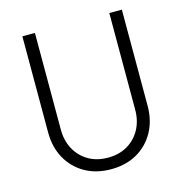

<svg xmlns="http://www.w3.org/2000/svg" viewBox="-111 -847 916 960"><g transform="rotate(-15 347.5 -366.5)"><path d="M348 12Q271 12 213 -21Q155 -54 122.5 -112.5Q90 -171 90 -247V-745H155V-245Q155 -187 179.5 -142.5Q204 -98 247 -73Q290 -48 348 -48Q405 -48 448 -73Q491 -98 515.5 -142.5Q540 -187 540 -245V-745H605V-247Q605 -171 572.5 -112.5Q540 -54 482.5 -21Q425 12 348 12Z"/></g></svg>

Font: Plus Jakarta Sans Light
Style: Regular
Weight: 300
Designer: Gumpita Rahayu
Foundry: Tokotype
Version: Version 2.006; ttfautohint (v1.8.4.7-5d5b)